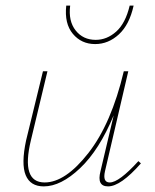

<svg xmlns="http://www.w3.org/2000/svg" viewBox="-20 -661 551 684"><path d="M319 -504Q270 -504 239.5 -540.5Q209 -577 216 -641H230Q223 -586 249.5 -552.5Q276 -519 321 -519Q361 -519 394 -548.5Q427 -578 442 -641H456Q441 -573 403.5 -538.5Q366 -504 319 -504ZM473 -87 482 -79Q410 3 365 3Q324 3 338 -51L385 -250Q334 -127 265.5 -62Q197 3 136 3Q88 3 71.5 -37Q55 -77 73 -161L133 -407H149L90 -161Q54 -11 139 -11Q213 -11 295 -116Q377 -221 421 -407H437L354 -51Q345 -11 371 -11Q404 -11 473 -87Z"/></svg>

Font: EauTestText Thin
Style: Italic
Weight: 250
Italic angle: -12°
Designer: Christian Thalmann (Catharsis Fonts)
Version: Version 0.001;PS 000.001;hotconv 1.0.88;makeotf.lib2.5.64775